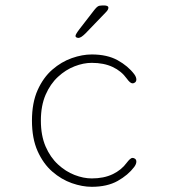

<svg xmlns="http://www.w3.org/2000/svg" viewBox="-20 -692 659 721"><path d="M324.5 9.5Q289 9.5 249.8 -4.2Q210.5 -18 176.5 -47.5Q142.5 -77 121.2 -124.5Q100 -172 100 -239Q100 -306 121.2 -353.5Q142.5 -401 176.5 -430.5Q210.5 -460 249.8 -473.8Q289 -487.5 324.5 -487.5Q382.5 -487.5 421.8 -465.8Q461 -444 484 -413.5Q488.5 -407.5 490.2 -402.5Q492 -397.5 492 -393.5Q492 -386.5 487.5 -382.8Q483 -379 478 -379Q473 -379 467.8 -383.5Q462.5 -388 456 -397Q436 -425 403 -440.5Q370 -456 324.5 -456Q293.5 -456 260 -443Q226.5 -430 197.8 -403.5Q169 -377 151.2 -336Q133.5 -295 133.5 -239Q133.5 -183 151.2 -142Q169 -101 197.8 -74.5Q226.5 -48 260 -35Q293.5 -22 324.5 -22Q370 -22 403 -37.8Q436 -53.5 456 -81Q462.5 -89.5 467.8 -94.2Q473 -99 478 -99Q483 -99 487.5 -95.5Q492 -92 492 -85Q492 -80.5 490 -75.5Q488 -70.5 484 -65Q461 -34.5 421.8 -12.5Q382.5 9.5 324.5 9.5ZM273.5 -549.5Q271.5 -549.5 267.5 -551.2Q263.5 -553 263.5 -557Q263.5 -563 278 -582L334.5 -655Q341.5 -664 347.2 -667.8Q353 -671.5 364 -671.5H372Q378 -671.5 382.5 -669.5Q387 -667.5 387 -663Q387 -655.5 378 -646.5L301.5 -567Q293.5 -559 286.5 -554.2Q279.5 -549.5 273.5 -549.5Z"/></svg>

Font: Sono ExtraLight
Style: Regular
Weight: 200
Designer: Tyler Finck
Foundry: Tyler Finck
Version: Version 2.112